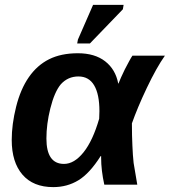

<svg xmlns="http://www.w3.org/2000/svg" viewBox="-20 -756 695 786"><path d="M299 -538Q368 -538 410.5 -505Q453 -472 464 -414H465Q469 -425 475.5 -439Q482 -453 491 -472Q501 -491 508.5 -505Q516 -519 522 -528H655Q638 -504 619.5 -471Q601 -438 581 -396Q561 -354 546 -318Q531 -282 520 -251Q520 -225 520.5 -202.5Q521 -180 522 -160Q523 -140 524 -122.5Q525 -105 527 -89L542 0H407Q394 -59 394 -110V-117H392Q347 -46 301 -18Q255 10 198 10Q116 10 72 -41Q28 -92 28 -183Q28 -247 46 -319Q64 -391 98 -440Q132 -489 181 -513.5Q230 -538 299 -538ZM301 -443Q258 -443 229 -411Q203 -380 186 -312Q170 -248 170 -189Q170 -85 242 -85Q284 -85 322 -132.5Q360 -180 386 -270L387 -301Q387 -370 365.5 -406.5Q344 -443 301 -443ZM296 -578 299 -594 361 -736H486L483 -718L348 -578Z"/></svg>

Font: Libra Sans Modern
Style: Bold Italic
Weight: 700
Italic angle: -12°
Foundry: Stefan Peev, Context Ltd
Version: Version 1.000